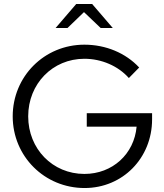

<svg xmlns="http://www.w3.org/2000/svg" viewBox="-20 -936 828 967"><path d="M487 -795H548L444 -916H364L260 -795H320L403 -875ZM406 11C598 11 746 -140 746 -335V-366H417V-298H668C656 -161 547 -60 405 -60C245 -60 122 -186 122 -350C122 -514 245 -640 405 -640C491 -640 575 -604 629 -543L681 -596C613 -669 513 -711 405 -711C203 -711 44 -551 44 -350C44 -149 204 11 406 11Z"/></svg>

Font: Red Hat Display
Style: Regular
Weight: 400
Designer: Pentagram, MCKL
Foundry: Pentagram, MCKL
Version: Version 1.023